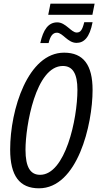

<svg xmlns="http://www.w3.org/2000/svg" viewBox="-20 -1009 536 1039"><path d="M241 -929H480L492 -989H253ZM198 -776H243C252 -813 265 -832 288 -832C320 -832 346 -777 394 -777C434 -777 465 -805 481 -889H436C425 -845 415 -833 395 -833C365 -833 336 -888 290 -888C241 -888 214 -848 198 -776ZM191 10C399 10 481 -334 481 -522C481 -658 431 -724 327 -724C131 -724 35 -416 35 -200C35 -57 86 10 191 10ZM197 -63C145 -63 118 -103 118 -199C118 -327 173 -652 320 -652C373 -652 399 -611 399 -523C399 -363 333 -63 197 -63Z"/></svg>

Font: Noto Sans ExtraCondensed
Style: Italic
Weight: 400
Width: 2
Italic angle: -12°
Designer: Monotype Design Team
Foundry: Monotype Imaging Inc.
Version: Version 2.013